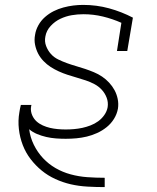

<svg xmlns="http://www.w3.org/2000/svg" viewBox="-20 -558 640 783"><path d="M406 205Q372 205 336.5 203Q301 201 268.5 193.5Q236 186 205.5 172Q175 158 150 137.5Q125 117 105 91Q85 65 73 34Q61 3 57 -31.5Q53 -66 59 -100Q60 -107 61.5 -114.5Q63 -122 65 -130H108Q108 -128 107.5 -126.5Q107 -125 107 -124Q107 -123 106.5 -122.5Q106 -122 106 -121H107Q107 -120 106.5 -119.5Q106 -119 106 -119Q105 -102 111.5 -87.5Q118 -73 129 -63Q140 -53 154.5 -46.5Q169 -40 184 -36.5Q199 -33 215.5 -31.5Q232 -30 248 -30Q265 -30 282 -31.5Q299 -33 315.5 -36.5Q332 -40 349 -46.5Q366 -53 380.5 -63.5Q395 -74 405.5 -89Q416 -104 419 -121Q422 -141 415 -159.5Q408 -178 395 -192Q382 -206 365 -215Q348 -224 330 -230Q312 -236 293 -241.5Q274 -247 255.5 -253Q237 -259 219.5 -267Q202 -275 186.5 -285Q171 -295 157.5 -309Q144 -323 135.5 -339.5Q127 -356 123 -375.5Q119 -395 123 -416Q126 -436 136.5 -455Q147 -474 163.5 -488.5Q180 -503 199 -512.5Q218 -522 238.5 -527.5Q259 -533 279 -535.5Q299 -538 319 -538Q374 -538 425 -524Q476 -510 522 -486L499 -350H457L475 -465Q439 -481 400 -490.5Q361 -500 320 -500Q296 -500 272.5 -496Q249 -492 226.5 -481.5Q204 -471 186.5 -452Q169 -433 165 -409Q161 -389 168 -370.5Q175 -352 187.5 -338Q200 -324 217.5 -315.5Q235 -307 253 -300.5Q271 -294 290 -288.5Q309 -283 327 -277Q345 -271 363 -263.5Q381 -256 396.5 -245.5Q412 -235 425 -221Q438 -207 447 -190.5Q456 -174 460 -154.5Q464 -135 461 -115Q457 -93 445 -73.5Q433 -54 415 -39.5Q397 -25 376 -15.5Q355 -6 334 -1Q313 4 291.5 6Q270 8 248 8Q228 8 208 6.5Q188 5 168.5 0.5Q149 -4 131 -11.5Q113 -19 99 -31Q103 2 118 32.5Q133 63 155.5 87Q178 111 206.5 127.5Q235 144 268 153Q301 162 336 164.5Q371 167 406 167H407V205Z"/></svg>

Font: Iosevka Slab XLtEx
Style: Italic
Weight: 200
Width: 7
Italic angle: -9°
Monospace: yes
Designer: Belleve Invis
Foundry: Belleve Invis
Version: Version 11.1.0; ttfautohint (v1.8.3)